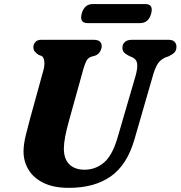

<svg xmlns="http://www.w3.org/2000/svg" viewBox="-20 -892 871 926"><path d="M547 -228.5 634.5 -528.5Q644 -563.5 641.5 -585Q639 -606.5 616.5 -616.5L604 -621.5Q584.5 -631.5 577.2 -640.2Q570 -649 570.5 -663.5Q570.5 -678.5 582 -689.2Q593.5 -700 615.5 -700H793.5Q812.5 -700 821.8 -690.5Q831 -681 831 -667Q831 -648.5 821.2 -638.8Q811.5 -629 793.5 -620.5L779 -615.5Q753.5 -604.5 740.2 -583.5Q727 -562.5 716 -522.5L629 -221.5Q593.5 -97 514.5 -41.5Q435.5 14 312.5 14Q238 14 189.2 -10.2Q140.5 -34.5 116.8 -74.8Q93 -115 93.5 -163.5Q94 -197 104.2 -239.5Q114.5 -282 124 -316L190 -555.5Q196 -578 193.5 -597Q191 -616 181 -622L166 -627.5Q152 -637.5 146.5 -645Q141 -652.5 141 -666.5Q141.5 -680 151.2 -690Q161 -700 177.5 -700H432Q470.5 -700 470.5 -669Q470 -655.5 462 -642.5Q454 -629.5 438.5 -623.5L420.5 -618.5Q404.5 -613 396.8 -598.5Q389 -584 381.5 -557L314.5 -316Q300.5 -266.5 294.5 -234.2Q288.5 -202 288 -177.5Q287.5 -126 314 -99.8Q340.5 -73.5 387.5 -73.5Q440.5 -73.5 481.2 -107.8Q522 -142 547 -228.5ZM374 -826Q386.5 -872.5 428 -872.5H680.5Q721.5 -872.5 709 -826.5Q696.5 -780.5 655.5 -780.5H403Q362 -780.5 374 -826Z"/></svg>

Font: Fraunces 9pt S050
Style: Bold Italic
Weight: 700
Italic angle: -16°
Version: Version 1.000; ttfautohint (v1.8.3)